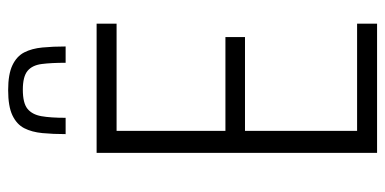

<svg xmlns="http://www.w3.org/2000/svg" viewBox="-257 -688 945 471"><g transform="rotate(-90 215.5 -452.5)"><path d="M76 0V-688H393V-639H130V-372H360V-324H130V-49H393V0ZM230 -905Q269 -905 291 -894.5Q313 -884 322.5 -865.5Q332 -847 334.5 -821Q337 -795 337 -764H297Q297 -799 294 -822.5Q291 -846 277 -857.5Q263 -869 231 -869Q198 -869 184 -857.5Q170 -846 166 -823.5Q162 -801 162 -764H122Q122 -795 124.5 -821Q127 -847 136.5 -865.5Q146 -884 168 -894.5Q190 -905 230 -905Z"/></g></svg>

Font: Saira Condensed Light
Style: Regular
Weight: 300
Width: 3
Designer: Hector Gatti with collaboration of the Omnibus-Type team
Foundry: Omnibus-Type
Version: Version 1.101